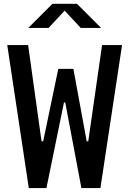

<svg xmlns="http://www.w3.org/2000/svg" viewBox="-20 -960 660 980"><path d="M17 -730 127 0H217L306.5 -437H313L395.5 0H492.5L603 -730H501L430.5 -239H422.5L354.5 -608.5H277.5L200.5 -239H192L123.5 -730ZM124.5 -817.5H228L310 -905.5L392 -817.5H496L373 -940.5H247.5Z"/></svg>

Font: Monaspace Neon Medium
Style: Regular
Weight: 500
Designer: Riley Cran & the Lettermatic Team
Foundry: Lettermatic
Version: Version 1.200 (Monaspace Neon)